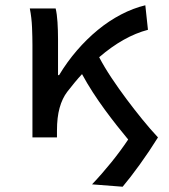

<svg xmlns="http://www.w3.org/2000/svg" viewBox="-20 -521 640 728"><path d="M445 187 329 178Q367 138 402.5 94Q438 50 466 8Q446 -16 423.5 -44.5Q401 -73 377.5 -105Q354 -137 332 -171Q310 -205 291 -240Q277 -225 263 -208Q249 -191 235 -173Q216 -148 206 -112Q196 -76 196 -26V0H103V-350Q103 -379 101.5 -416.5Q100 -454 93 -489H191Q196 -468 198 -437Q200 -406 200 -373V-236H204Q234 -286 271.5 -329.5Q309 -373 351 -407.5Q393 -442 439 -466Q485 -490 531 -501L541 -408Q449 -384 356 -304Q376 -266 403 -225.5Q430 -185 459.5 -145.5Q489 -106 519.5 -68.5Q550 -31 579 0Q546 53 509.5 103.5Q473 154 445 187Z"/></svg>

Font: SauceCodePro Nerd Font Mono
Style: Regular
Weight: 500
Monospace: yes
Designer: Paul D. Hunt, Teo Tuominen
Foundry: Adobe Systems Incorporated
Version: Version 2.030;PS 1.000;hotconv 16.6.51;makeotf.lib2.5.65220;